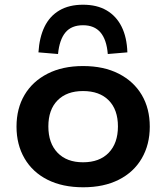

<svg xmlns="http://www.w3.org/2000/svg" viewBox="-20 -784 705 814"><path d="M333 10Q245 10 181.5 -22Q118 -54 84 -112.5Q50 -171 50 -247Q50 -324 84 -381.5Q118 -439 181.5 -471.5Q245 -504 332 -504Q420 -504 483.5 -471.5Q547 -439 581 -381.5Q615 -324 615 -247Q615 -171 581 -112.5Q547 -54 483.5 -22Q420 10 333 10ZM332 -96Q402 -96 441 -136.5Q480 -177 480 -248Q480 -319 441 -358.5Q402 -398 332 -398Q263 -398 224 -358.5Q185 -319 185 -248Q185 -177 224 -136.5Q263 -96 332 -96ZM226 -555 143 -562Q147 -626 169 -671Q191 -716 232 -740Q273 -764 332 -764Q391 -764 432 -740Q473 -716 495.5 -671Q518 -626 520 -562L437 -555Q432 -616 406 -646.5Q380 -677 332 -677Q283 -677 257.5 -646.5Q232 -616 226 -555Z"/></svg>

Font: Nunito Sans 10pt SemiExpanded
Style: Bold
Weight: 700
Width: 6
Designer: Vernon Adams
Foundry: Vernon Adams
Version: Version 3.101;gftools[0.9.27]